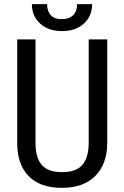

<svg xmlns="http://www.w3.org/2000/svg" viewBox="-20 -902 602 932"><path d="M500.5 -710.9V-205.6Q499.5 -104.5 441.9 -47.4Q384.8 9.8 280.3 9.8Q175.8 9.8 120.1 -45.9Q64.5 -101.6 63.5 -205.6V-710.9H152.3V-209Q152.3 -136.7 182.6 -101.6Q212.9 -66.4 281.2 -66.4Q349.6 -66.4 379.9 -101.6Q410.2 -136.7 410.6 -209V-710.9ZM427.2 -881.8Q426.8 -823.2 386.7 -787.1Q346.7 -751 281.2 -751Q215.8 -751 175.3 -787.1Q134.8 -823.2 134.8 -881.8H208.5Q208.5 -847.7 227.1 -828.1Q245.1 -808.6 280.3 -809.1Q315.4 -809.1 335 -828.1Q354.5 -847.2 354 -881.8Z"/></svg>

Font: RobotoCondensed-Regular
Style: Regular
Weight: 400
Designer: Google
Version: Version 2.001201; 2014